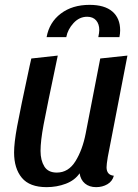

<svg xmlns="http://www.w3.org/2000/svg" viewBox="-20 -751 568 791"><path d="M419 -62Q419 -30 449 -27Q443 -4 422.5 8Q402 20 376 20Q348 20 330 5Q312 -10 308 -37Q288 -8 251 6Q214 20 172 20Q102 20 70 -18.5Q38 -57 38 -123Q38 -162 50.5 -230Q63 -298 102 -479Q105 -491 109 -510L218 -522Q172 -304 159.5 -237Q147 -170 147 -129Q147 -91 162.5 -65.5Q178 -40 214 -40Q262 -40 291 -87Q320 -134 333 -201L393 -510L505 -522L424 -104Q419 -74 419 -62ZM389 -627Q389 -652 376 -667Q363 -682 339 -682Q307 -682 283 -656Q259 -630 253 -598H172Q183 -659 230.5 -695Q278 -731 349 -731Q411 -731 443 -703.5Q475 -676 475 -626Q475 -613 472 -598H385Q389 -617 389 -627Z"/></svg>

Font: Sansita
Style: Italic
Weight: 400
Italic angle: -11°
Designer: Pablo Cosgaya
Foundry: Omnibus-Type
Version: Version 1.006